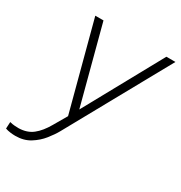

<svg xmlns="http://www.w3.org/2000/svg" viewBox="-215 -650 936 994"><g transform="rotate(30 252.5 -153.0)"><path d="M19 220Q6 220 -10.5 218Q-27 216 -41 211L-39 171Q-24 175 -10 176Q4 177 14 177Q64 176 97.5 149.5Q131 123 159 74L205 -5L67 -526H116L238 -64L492 -526H546L209 83Q194 110 168.5 142Q143 174 106 197Q69 220 19 220Z"/></g></svg>

Font: Plus Jakarta Sans ExtraLight
Style: Italic
Weight: 200
Italic angle: -8°
Designer: Gumpita Rahayu
Foundry: Tokotype
Version: Version 2.071; ttfautohint (v1.8.4.7-5d5b);gftools[0.9.29]